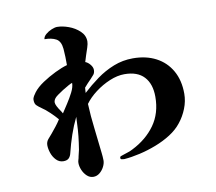

<svg xmlns="http://www.w3.org/2000/svg" viewBox="-88 -888 1177 1045"><g transform="rotate(-10 500.0 -365.0)"><path d="M320 -470Q313 -468 297.5 -459.5Q282 -451 264.5 -440Q247 -429 233.5 -419Q220 -409 216 -403Q208 -392 208 -381Q208 -373 214.5 -360Q221 -347 229.5 -335Q238 -323 242 -315Q255 -335 273 -362.5Q291 -390 305.5 -418.5Q320 -447 320 -470ZM911 -306Q911 -265 895 -224.5Q879 -184 853 -152Q828 -120 789.5 -95.5Q751 -71 705.5 -53.5Q660 -36 614 -25.5Q568 -15 529 -12Q528 -12 527.5 -12Q527 -12 526 -12Q521 -12 514 -13.5Q507 -15 507 -21Q507 -29 512.5 -31Q518 -33 524 -35Q538 -40 552.5 -44.5Q567 -49 580 -56Q660 -96 706.5 -161Q753 -226 753 -317Q753 -388 716.5 -427.5Q680 -467 608 -467Q569 -467 526 -449Q483 -431 445.5 -402.5Q408 -374 385 -342Q388 -273 396.5 -204.5Q405 -136 412 -67Q413 -57 414 -46.5Q415 -36 415 -25Q415 -8 405.5 10.5Q396 29 380.5 41.5Q365 54 346 54Q326 54 310.5 39.5Q295 25 286.5 4.5Q278 -16 278 -34Q278 -43 281 -52Q284 -61 285 -69Q290 -87 293.5 -105Q297 -123 299 -142Q304 -177 306.5 -212.5Q309 -248 310 -284Q288 -239 272 -192Q256 -145 244 -96Q240 -78 230 -68Q220 -58 200 -58Q177 -58 160.5 -75Q144 -92 136 -115.5Q128 -139 128 -159Q128 -177 139.5 -191Q151 -205 162 -217Q176 -234 189.5 -251Q203 -268 215 -287Q200 -305 176 -328Q152 -351 132 -364Q116 -375 106.5 -384.5Q97 -394 97 -414Q97 -425 103.5 -435.5Q110 -446 116 -454Q135 -479 169.5 -502Q204 -525 242 -543.5Q280 -562 309 -570Q309 -593 308.5 -615.5Q308 -638 306 -660Q302 -703 277 -716.5Q252 -730 213 -730Q214 -744 228.5 -756.5Q243 -769 261.5 -776.5Q280 -784 292 -784Q321 -784 355.5 -771.5Q390 -759 415.5 -735Q441 -711 441 -678Q441 -665 434.5 -645Q428 -625 421 -604.5Q414 -584 410 -569Q424 -564 436.5 -549Q449 -534 449 -519Q449 -503 441 -493Q433 -483 423 -473Q403 -453 385 -432L383 -403Q423 -440 467 -472Q511 -504 561.5 -524Q612 -544 668 -544Q741 -544 795.5 -515.5Q850 -487 880.5 -433.5Q911 -380 911 -306Z"/></g></svg>

Font: Kaisei Tokumin ExtraBold
Style: Regular
Weight: 800
Designer: Font-Kai, 金井和夫
Foundry: KAZUO KANAI
Version: Version 5.003